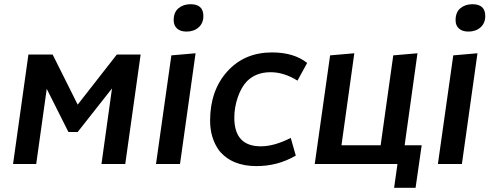

<svg xmlns="http://www.w3.org/2000/svg" viewBox="-20 -779 2325 912"><path d="M575 0 648 -520H535L349 -282L230 -520H115L42 0H152L202 -357L305 -152H349L512 -359L462 0Z M835 0 909 -526 794 -516 721 0ZM866 -629Q901 -629 923.5 -649Q946 -669 946 -703Q946 -759 885 -759Q851 -759 828 -740Q805 -721 805 -683Q805 -658 821 -643.5Q837 -629 866 -629Z M1198 10Q1300 10 1385 -40L1361 -124Q1283 -84 1219 -84Q1093 -84 1093 -220Q1093 -269 1109.5 -317Q1126 -365 1153 -393Q1196 -436 1265 -436Q1329 -436 1393 -396L1439 -480Q1376 -530 1272 -530Q1141 -530 1059.5 -439.5Q978 -349 978 -206Q978 -124 1020 -65Q1080 10 1198 10Z M1954 113 1983 -89H1902L1963 -526L1848 -516L1788 -89H1602L1663 -526L1548 -516L1475 0H1868L1852 113Z M2174 0 2248 -526 2133 -516 2060 0ZM2205 -629Q2240 -629 2262.5 -649Q2285 -669 2285 -703Q2285 -759 2224 -759Q2190 -759 2167 -740Q2144 -721 2144 -683Q2144 -658 2160 -643.5Q2176 -629 2205 -629Z"/></svg>

Font: Brisa Sans Medium
Style: Italic
Weight: 600
Italic angle: -8°
Designer: Dalton Maag Ltd
Foundry: Dalton Maag Ltd
Version: Version 1.101;July 10, 2019;FontCreator 11.5.0.2425 64-bit